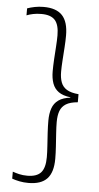

<svg xmlns="http://www.w3.org/2000/svg" viewBox="-56 -711 445 865"><g transform="rotate(5 167.0 -278.0)"><path d="M32 -663Q47 -668.5 65.8 -672.2Q84.5 -676 106 -676Q163.5 -676 190.5 -647Q217.5 -618 217.5 -556.5Q217.5 -532.5 215.5 -502.8Q213.5 -473 211.5 -443.8Q209.5 -414.5 209.5 -392Q209.5 -364 217 -344Q224.5 -324 243.2 -312.5Q262 -301 296.5 -298V-261.5Q262 -258.5 243.2 -246.8Q224.5 -235 217 -214.8Q209.5 -194.5 209.5 -165Q209.5 -143 211.5 -113.8Q213.5 -84.5 215.5 -54.2Q217.5 -24 217.5 1Q217.5 62.5 190.5 91.2Q163.5 120 106 120Q84.5 120 65.8 116.2Q47 112.5 32 107V75.5Q44.5 80 61.2 84Q78 88 98.5 88Q141 88 160 66.8Q179 45.5 179 -3Q179 -24.5 177 -53.5Q175 -82.5 173.2 -112.5Q171.5 -142.5 171.5 -167.5Q171.5 -199.5 179.8 -223.2Q188 -247 208 -261.2Q228 -275.5 263 -279.5L261 -274.5V-281Q227 -285 207.5 -299Q188 -313 179.8 -336.2Q171.5 -359.5 171.5 -390.5Q171.5 -415 173.2 -444.8Q175 -474.5 177 -503.2Q179 -532 179 -553.5Q179 -601.5 160.2 -622.5Q141.5 -643.5 99 -643.5Q78 -643.5 61.2 -640Q44.5 -636.5 32 -631.5Z"/></g></svg>

Font: Anek Gurmukhi ExtraLight
Style: Regular
Weight: 250
Designer: Sarang Kulkarni (Gurmukhi), Yesha Goshar (Latin)
Foundry: Ek Type
Version: Version 1.003